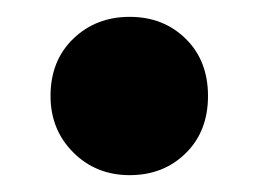

<svg xmlns="http://www.w3.org/2000/svg" viewBox="-20 -198 307 228"><path d="M134 -178Q174 -178 200.5 -152Q227 -126 227 -84Q227 -42 200.5 -16Q174 10 134 10Q94 10 67 -17Q40 -44 40 -84Q40 -126 67 -152Q94 -178 134 -178Z"/></svg>

Font: Black Han Sans
Style: Regular
Weight: 400
Width: 7
Designer: ZESSTYPE
Foundry: ZESSTYPE
Version: Version 1.00